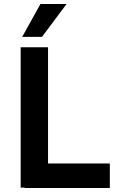

<svg xmlns="http://www.w3.org/2000/svg" viewBox="-20 -940 582 962"><path d="M83.5 -703.1V0H103.5V2H530.3V-121.1H220.7V-703.1ZM91.3 -755.4H190.4L313.5 -919.9H182.6Z"/></svg>

Font: Faust Sans Bold
Style: Regular
Weight: 700
Designer: Andreas Faust
Version: Version 1.003;Glyphs 3.1.2 (3151)